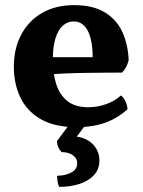

<svg xmlns="http://www.w3.org/2000/svg" viewBox="-20 -487 557 749"><path d="M279 9Q193 9 139.1 -22.1Q85.2 -53.2 59.6 -106.5Q34 -159.8 34 -226Q34 -297.2 62.6 -351.5Q91.2 -405.8 144 -436.4Q196.8 -467 269.2 -467Q342 -467 388.1 -439.3Q434.2 -411.6 456.7 -363.4Q479.2 -315.2 482 -252.8Q475 -222.6 456.2 -203.8Q429.6 -203.8 393.2 -203.5Q356.8 -203.2 315.6 -202.7Q274.4 -202.2 232.4 -200.4Q190.4 -198.6 152.2 -196V-263.8H341.4Q341.4 -330.4 322.5 -366.9Q303.6 -403.4 267.4 -403.4Q244 -403.4 225.5 -387.4Q207 -371.4 196.5 -338Q186 -304.6 186 -253Q186 -201.6 199.1 -159.6Q212.2 -117.6 242.5 -93.1Q272.8 -68.6 324.8 -68.6Q359.6 -68.6 394 -80.7Q428.4 -92.8 451.6 -114.6Q461.4 -108.4 469 -92.8Q476.6 -77.2 477.4 -60.8Q439.2 -26 390.8 -8.5Q342.4 9 279 9ZM211 242Q206.4 233.2 204.6 220.8Q202.8 208.4 202.8 198.6Q234 198.6 257.6 186.2Q281.2 173.8 281.2 150.2Q281.2 130 263.9 118.2Q246.6 106.4 220.4 106.4Q212.4 98 207.4 87Q202.4 76 202.4 63L261.4 -16H325.8L279.6 45.8Q322 52.8 344.9 78.6Q367.8 104.4 367.8 139.2Q367.8 172.8 347.1 195.6Q326.4 218.4 291 230.2Q255.6 242 211 242Z"/></svg>

Font: Vollkorn
Style: Regular
Weight: 400
Designer: Friedrich Althausen
Foundry: Friedrich Althausen
Version: Version 4.104